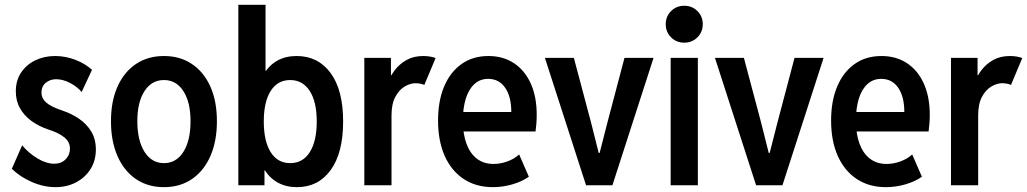

<svg xmlns="http://www.w3.org/2000/svg" viewBox="-20 -772 4280 800"><path d="M211.9 7.8Q161.1 7.8 111.6 -14.2Q62 -36.1 29.3 -68.8L72.3 -166.5Q101.1 -132.3 137.5 -111.1Q173.8 -89.8 205.1 -89.8Q235.4 -89.8 253.4 -108.2Q271.5 -126.5 271.5 -152.3Q271.5 -180.7 248 -199.7Q224.6 -218.8 181.6 -232.4Q142.1 -245.6 111.6 -267.6Q81.1 -289.6 63.5 -320.6Q45.9 -351.6 45.9 -391.6Q45.9 -437 68.1 -470Q90.3 -502.9 127.4 -520.8Q164.6 -538.6 209.5 -538.6Q252.9 -538.6 294.2 -522.7Q335.4 -506.8 363.3 -481L320.3 -388.7Q301.8 -410.6 272 -426.3Q242.2 -441.9 213.9 -441.9Q188.5 -441.9 170.7 -427Q152.8 -412.1 152.8 -386.7Q152.8 -361.8 173.1 -344.2Q193.4 -326.7 242.2 -310.5Q277.3 -298.8 308.8 -277.6Q340.3 -256.3 359.9 -224.6Q379.4 -192.9 379.4 -148.9Q379.4 -102.5 357.2 -67.4Q335 -32.2 296.9 -12.2Q258.8 7.8 211.9 7.8Z M663.1 7.8Q595.7 7.8 546.1 -26.1Q496.6 -60.1 469.5 -121.8Q442.4 -183.6 442.4 -267.1Q442.4 -350.1 469.5 -410.9Q496.6 -471.7 546.1 -505.1Q595.7 -538.6 663.1 -538.6Q730.5 -538.6 780 -505.1Q829.6 -471.7 856.7 -410.9Q883.8 -350.1 883.8 -267.1Q883.8 -183.6 856.7 -121.8Q829.6 -60.1 780 -26.1Q730.5 7.8 663.1 7.8ZM663.1 -92.3Q714.4 -92.3 744.1 -139.2Q773.9 -186 773.9 -267.1Q773.9 -346.2 744.1 -392.3Q714.4 -438.5 663.1 -438.5Q611.8 -438.5 582 -392.3Q552.2 -346.2 552.2 -267.1Q552.2 -187 582 -139.6Q611.8 -92.3 663.1 -92.3Z M973.1 0V-752H1086.4V-477.1H1098.6L1077.1 -395V-116.7L1098.1 -62H1082V0ZM1217.3 7.8Q1127.9 7.8 1081.3 -65.7Q1034.7 -139.2 1034.7 -267.1Q1034.7 -394 1080.8 -466.3Q1127 -538.6 1215.8 -538.6Q1305.7 -538.6 1357.7 -467.5Q1409.7 -396.5 1409.7 -266.1Q1409.7 -134.8 1357.9 -63.5Q1306.2 7.8 1217.3 7.8ZM1189 -92.3Q1242.2 -92.3 1271 -138.4Q1299.8 -184.6 1299.8 -266.1Q1299.8 -347.7 1270.5 -393.1Q1241.2 -438.5 1189 -438.5Q1136.7 -438.5 1107.9 -393.1Q1079.1 -347.7 1079.1 -266.1Q1079.1 -183.6 1107.9 -137.9Q1136.7 -92.3 1189 -92.3Z M1498 0V-530.8H1608.9V-459H1623L1596.2 -424.3Q1605.5 -454.1 1625.2 -480Q1645 -505.9 1674.3 -522.2Q1703.6 -538.6 1743.7 -538.6Q1759.3 -538.6 1774.4 -535.9Q1789.6 -533.2 1794.9 -529.8L1748 -418Q1744.1 -420.4 1733.4 -422.9Q1722.7 -425.3 1711.9 -425.3Q1689.5 -425.3 1666.3 -411.6Q1643.1 -397.9 1627.2 -368.4Q1611.3 -338.9 1611.3 -290.5V0Z M2033.7 7.8Q1963.4 7.8 1912.1 -26.1Q1860.8 -60.1 1833 -122.3Q1805.2 -184.6 1805.2 -270Q1805.2 -350.6 1830.3 -410.9Q1855.5 -471.2 1902.6 -504.9Q1949.7 -538.6 2015.1 -538.6Q2076.7 -538.6 2121.8 -508.5Q2167 -478.5 2191.7 -423.6Q2216.3 -368.7 2216.3 -293.9Q2216.3 -273.9 2214.8 -255.6Q2213.4 -237.3 2211.4 -224.1H1893.6V-305.2H2110.4Q2110.4 -369.6 2084.7 -406.5Q2059.1 -443.4 2014.2 -443.4Q1980 -443.4 1956.3 -421.4Q1932.6 -399.4 1920.7 -360.6Q1908.7 -321.8 1908.7 -269.5Q1908.7 -213.4 1923.6 -173.1Q1938.5 -132.8 1967 -110.8Q1995.6 -88.9 2036.6 -88.9Q2064.9 -88.9 2094 -99.4Q2123 -109.9 2143.1 -128.4L2183.6 -35.6Q2154.3 -15.1 2114.3 -3.7Q2074.2 7.8 2033.7 7.8Z M2421.9 0 2250.5 -530.8H2371.1L2442.4 -262.7L2474.6 -134.8H2478.5L2511.2 -262.7L2582 -530.8H2703.1L2531.7 0Z M2774.4 0V-530.8H2887.7V0ZM2831.1 -594.2Q2798.3 -594.2 2776.1 -616.5Q2753.9 -638.7 2753.9 -671.4Q2753.9 -703.6 2776.1 -725.8Q2798.3 -748 2831.1 -748Q2863.8 -748 2886 -725.8Q2908.2 -703.6 2908.2 -671.4Q2908.2 -638.7 2886 -616.5Q2863.8 -594.2 2831.1 -594.2Z M3130.4 0 2959 -530.8H3079.6L3150.9 -262.7L3183.1 -134.8H3187L3219.7 -262.7L3290.5 -530.8H3411.6L3240.2 0Z M3671.4 7.8Q3601.1 7.8 3549.8 -26.1Q3498.5 -60.1 3470.7 -122.3Q3442.9 -184.6 3442.9 -270Q3442.9 -350.6 3468 -410.9Q3493.2 -471.2 3540.3 -504.9Q3587.4 -538.6 3652.8 -538.6Q3714.4 -538.6 3759.5 -508.5Q3804.7 -478.5 3829.3 -423.6Q3854 -368.7 3854 -293.9Q3854 -273.9 3852.5 -255.6Q3851.1 -237.3 3849.1 -224.1H3531.2V-305.2H3748Q3748 -369.6 3722.4 -406.5Q3696.8 -443.4 3651.9 -443.4Q3617.7 -443.4 3594 -421.4Q3570.3 -399.4 3558.3 -360.6Q3546.4 -321.8 3546.4 -269.5Q3546.4 -213.4 3561.3 -173.1Q3576.2 -132.8 3604.7 -110.8Q3633.3 -88.9 3674.3 -88.9Q3702.6 -88.9 3731.7 -99.4Q3760.7 -109.9 3780.8 -128.4L3821.3 -35.6Q3792 -15.1 3752 -3.7Q3711.9 7.8 3671.4 7.8Z M3942.4 0V-530.8H4053.2V-459H4067.4L4040.5 -424.3Q4049.8 -454.1 4069.6 -480Q4089.4 -505.9 4118.7 -522.2Q4147.9 -538.6 4188 -538.6Q4203.6 -538.6 4218.8 -535.9Q4233.9 -533.2 4239.3 -529.8L4192.4 -418Q4188.5 -420.4 4177.7 -422.9Q4167 -425.3 4156.2 -425.3Q4133.8 -425.3 4110.6 -411.6Q4087.4 -397.9 4071.5 -368.4Q4055.7 -338.9 4055.7 -290.5V0Z"/></svg>

Font: Reddit Sans Condensed SemiBold
Style: Regular
Weight: 600
Designer: Stephen Hutchings
Foundry: Reddit
Version: Version 1.014